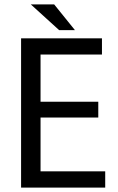

<svg xmlns="http://www.w3.org/2000/svg" viewBox="-20 -847 532 867"><path d="M423.8 -387.7V-316.4H163.1V-73.2H455.1V0H75.2V-673.8H440.4V-600.6H163.1V-387.7ZM119.1 -827.1H224.6L318.4 -710.9H247.1Z"/></svg>

Font: ImmaginiFont
Style: Regular
Weight: 400
Version: Version 1.0